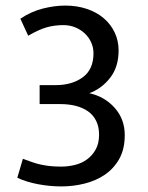

<svg xmlns="http://www.w3.org/2000/svg" viewBox="-20 -659 530 688"><path d="M53 -592Q92 -618 134 -628.5Q176 -639 214 -639Q256 -639 291.5 -627Q327 -615 352 -593.5Q377 -572 391 -542.5Q405 -513 405 -478Q405 -419 374.5 -380Q344 -341 300 -325Q355 -313 391 -272.5Q427 -232 427 -175Q427 -124 407 -89Q387 -54 355 -32.5Q323 -11 282.5 -1Q242 9 200 9Q158 9 116 1Q74 -7 42 -22L62 -90Q79 -84 94 -78.5Q109 -73 125 -69.5Q141 -66 158.5 -64Q176 -62 199 -62Q224 -62 248.5 -68Q273 -74 292 -88Q311 -102 323 -123.5Q335 -145 335 -177Q335 -205 324.5 -226Q314 -247 295.5 -260Q277 -273 252 -279.5Q227 -286 197 -286H122V-354H180Q238 -354 276.5 -382Q315 -410 315 -468Q315 -489 306.5 -507.5Q298 -526 283.5 -539.5Q269 -553 249.5 -561Q230 -569 207 -569Q175 -569 147 -561Q119 -553 81 -531Z"/></svg>

Font: Mukta
Style: Regular
Weight: 400
Designer: Girish Dalvi and Yashodeep Gholap
Foundry: Ek Type
Version: Version 2.538;PS 1.001;hotconv 16.6.51;makeotf.lib2.5.65220;